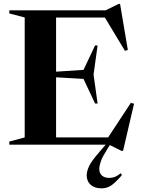

<svg xmlns="http://www.w3.org/2000/svg" viewBox="-20 -770 751 1022"><path d="M29.5 0V-16.5L111.5 -38.5V-677L29.5 -698.5V-715H542L612.5 -749.5H619L660.5 -504L645 -499.5L538.5 -676.5H278.5V-388.5L424.5 -398L486 -528H499.5L478 -373L499.5 -219H486L424.5 -350L278.5 -358.5V-38.5H555.5L676.5 -222.5L693.5 -218L635 33H626.5L564.5 2L552 22.5Q525.5 64 517.2 87.2Q509 110.5 508.5 129.5Q508.5 152 522.8 164.5Q537 177 561 177Q572.5 177 587 173Q601.5 169 622.5 152L629 162Q592.5 204.5 570 218.5Q547.5 232.5 520.5 232.5Q484 232.5 462.8 213.8Q441.5 195 441.5 163.5Q441.5 142 453.8 115.2Q466 88.5 509 39L542.5 0Z"/></svg>

Font: Newsreader 72pt SemiBold
Style: Regular
Weight: 600
Designer: Hugues Gentile
Foundry: Production Type
Version: Version 1.003; ttfautohint (v1.8.3)